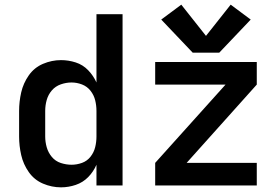

<svg xmlns="http://www.w3.org/2000/svg" viewBox="-20 -796 1192 824"><path d="M921 -570 1056 -712 970 -776 864 -642 758 -776 672 -712 807 -570ZM242 8Q274 8 305 -2.5Q336 -13 358.5 -36Q381 -59 394 -89V0H506V-735H394V-442Q381 -471 358.5 -494.5Q336 -518 305 -528Q274 -538 242 -538Q202 -538 164.5 -522Q127 -506 103.5 -472.5Q80 -439 71 -399.5Q62 -360 62 -320V-210Q62 -170 71 -130.5Q80 -91 103.5 -57.5Q127 -24 164.5 -8Q202 8 242 8ZM646 0H1082V-97H781L1082 -433V-530H646V-433H948L646 -97ZM287 -89Q264 -89 241 -96.5Q218 -104 202.5 -122.5Q187 -141 180.5 -164Q174 -187 174 -210V-320Q174 -344 180.5 -367Q187 -390 202.5 -408Q218 -426 241 -434Q264 -442 287 -442Q310 -442 332 -433.5Q354 -425 368.5 -406.5Q383 -388 388.5 -365.5Q394 -343 394 -320V-210Q394 -187 388.5 -164.5Q383 -142 368.5 -123.5Q354 -105 332 -97Q310 -89 287 -89Z"/></svg>

Font: Iosevka Sparkle Semibold
Style: Regular
Weight: 600
Designer: Belleve Invis
Foundry: Belleve Invis
Version: Version 4.5.0; ttfautohint (v1.8.3)